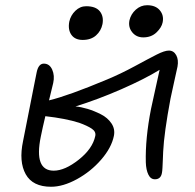

<svg xmlns="http://www.w3.org/2000/svg" viewBox="-20 -732 753 740"><path d="M532.2 -587.9Q505.4 -587.9 489.5 -607.7Q473.6 -627.4 479 -653.8Q484.4 -677.7 503.4 -694.8Q522.5 -711.9 546.9 -711.9Q579.6 -711.9 595.9 -692.4Q612.3 -672.9 606.9 -646Q603 -626 583 -606.9Q563 -587.9 532.2 -587.9ZM298.8 -578.1Q269 -578.1 255.1 -597.9Q241.2 -617.7 247.1 -648.9Q252.4 -672.9 270.5 -690.4Q288.6 -708 312 -708Q349.1 -708 364.7 -688.5Q380.4 -668.9 375 -639.2Q369.6 -612.8 350.1 -595.5Q330.6 -578.1 298.8 -578.1ZM176.8 -12.2Q106 -12.2 79.1 -60.5Q52.2 -108.9 68.8 -188Q79.6 -241.7 91.3 -301.8Q103 -361.8 111.3 -403.1Q119.6 -444.3 121.1 -452.1Q127.9 -486.8 148.9 -486.8Q170.9 -486.8 181.2 -463.6Q191.4 -440.4 185.1 -412.1Q183.6 -405.3 168.9 -345.2Q242.7 -362.8 393.1 -425.8Q444.8 -447.3 499.3 -476.8Q553.7 -506.3 584 -521.7Q614.3 -537.1 630.9 -537.1Q649.4 -537.1 659.2 -519.3Q668.9 -501.5 664.1 -475.1Q659.2 -451.2 649.9 -410.6Q640.6 -370.1 637.2 -352.1Q612.3 -219.2 608.9 -147.9Q608.4 -137.7 607.7 -118.7Q606.9 -99.6 606.2 -85.7Q605.5 -71.8 604 -64.9Q599.6 -41 577.1 -41Q560.5 -41 551.8 -59.1Q543 -77.1 542 -106Q539.6 -197.8 562 -312Q566.9 -335 579.1 -390.1Q591.3 -445.3 595.2 -462.9Q537.1 -427.2 447.3 -387.9Q357.4 -348.6 271 -321.8Q292.5 -319.8 317.6 -312.3Q342.8 -304.7 368.9 -291.5Q395 -278.3 409.7 -256.3Q424.3 -234.4 418.9 -208Q409.7 -162.6 369.9 -116.7Q330.1 -70.8 276.6 -41.5Q223.1 -12.2 176.8 -12.2ZM137.2 -205.1Q110.4 -74.2 187 -74.2Q230 -74.2 283.4 -116.5Q336.9 -158.7 347.2 -208Q350.6 -224.6 334 -235.8Q317.4 -247.1 285.2 -258.8Q232.9 -275.4 154.8 -284.2Q144 -239.3 137.2 -205.1Z"/></svg>

Font: Shantell Sans Irregular
Style: Italic
Weight: 300
Italic angle: -11.31°
Designer: Stephen Nixon, Anya Danilova, Shantell Martin
Foundry: Arrow Type
Version: Version 1.006;[9816181b4]